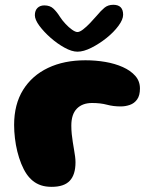

<svg xmlns="http://www.w3.org/2000/svg" viewBox="-20 -742 614 782"><path d="M190.5 19Q166 19 147.2 12.8Q128.5 6.5 114 -5.2Q99.5 -17 88.5 -33Q76 -51.5 66.5 -75.2Q57 -99 50.5 -125.2Q44 -151.5 40.8 -179.2Q37.5 -207 37.5 -233Q37.5 -317 74 -375.8Q110.5 -434.5 175.8 -465.5Q241 -496.5 328 -496.5Q369.5 -496.5 409 -489.8Q448.5 -483 480.2 -468.8Q512 -454.5 531 -433Q550 -411.5 550 -381.5Q550 -353 538.5 -337Q527 -321 509 -314.8Q491 -308.5 471.5 -308.5Q441.5 -308.5 415.5 -315.5Q389.5 -322.5 355 -322.5Q315.5 -322.5 293 -299.5Q270.5 -276.5 270.5 -230.5Q270.5 -213 272.2 -196Q274 -179 276.5 -163.2Q279 -147.5 281.5 -132.8Q284 -118 285.8 -105Q287.5 -92 287.5 -81Q287.5 -30.5 264.2 -5.8Q241 19 190.5 19ZM295.5 -531.5Q272.5 -531.5 243 -547.8Q213.5 -564 186 -588.2Q158.5 -612.5 140.2 -637.2Q122 -662 122 -680Q122 -699 132.5 -709.5Q143 -720 160.5 -720Q183.5 -720 197.2 -707.2Q211 -694.5 224.5 -673Q233.5 -659 246.8 -644.8Q260 -630.5 273.5 -621Q287 -611.5 295.5 -611.5Q304.5 -611.5 318.5 -622.2Q332.5 -633 347.2 -648.5Q362 -664 374 -678Q391 -698.5 405.5 -710.5Q420 -722.5 441.5 -722.5Q481.5 -722.5 481.5 -682Q481.5 -662.5 462.5 -636.8Q443.5 -611 413.8 -587.2Q384 -563.5 352.2 -547.5Q320.5 -531.5 295.5 -531.5Z"/></svg>

Font: Gluten Thin
Style: Bold
Weight: 700
Version: Version 1.300